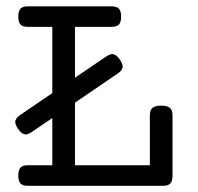

<svg xmlns="http://www.w3.org/2000/svg" viewBox="-20 -600 640 620"><path d="M371.1 -546.4Q371.1 -528.3 364 -520.8Q356.9 -513.2 340.3 -513.2H222.2V-349.1L322.8 -417.5Q334.5 -425.3 342.3 -425.3Q355 -425.3 367.2 -407.2Q376 -394 376 -385.3Q376 -373 360.4 -362.8L222.2 -268.6V-66.4H463.9V-227.1Q463.9 -244.1 472.2 -251.5Q480.5 -258.8 500.5 -258.8Q520.5 -258.8 528.8 -251.5Q537.1 -244.1 537.1 -227.1V-33.2Q537.1 -15.1 530 -7.6Q522.9 0 506.3 0H69.8Q53.2 0 46.1 -7.6Q39.1 -15.1 39.1 -33.2Q39.1 -51.3 46.1 -58.8Q53.2 -66.4 69.8 -66.4H148.9V-218.8L82.5 -173.8Q70.8 -166 63 -166Q50.3 -166 38.1 -184.1Q29.3 -197.3 29.3 -206.1Q29.3 -218.3 44.9 -228.5L148.9 -299.3V-513.2H69.8Q53.2 -513.2 46.1 -520.8Q39.1 -528.3 39.1 -546.4Q39.1 -564.5 46.1 -572Q53.2 -579.6 69.8 -579.6H340.3Q356.9 -579.6 364 -572Q371.1 -564.5 371.1 -546.4Z"/></svg>

Font: Courier Prime
Style: Regular
Weight: 400
Designer: Alan Dague-Greene, Quote-Unquote Apps
Foundry: Quote-Unquote Apps
Version: Version 3.018